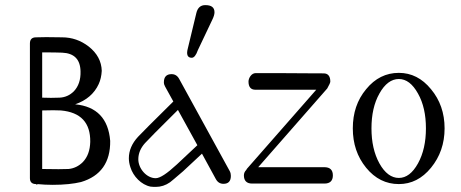

<svg xmlns="http://www.w3.org/2000/svg" viewBox="-20 -718 1802 751"><path d="M411 -167C404 -254 358 -302 274 -310C318 -325 349 -352 366 -389C373 -404 377 -422 378 -441C377 -478 360 -510 327 -536C296 -560 261 -572 223 -572C174 -573 140 -573 121 -572C105 -572 97 -564 97 -548V-21C97 -6 105 2 121 2C122 2 125 6 126 6L125 2C146 4 166 5 186 5C231 5 268 1 297 -6C374 -29 412 -83 411 -167ZM295 -439C296 -406 287 -380 269 -361C253 -345 234 -337 213 -336C191 -335 168 -335 145 -336V-513C180 -513 206 -513 223 -512C270 -510 294 -486 295 -439ZM333 -163C332 -130 323 -104 304 -84C288 -68 269 -59 248 -57C231 -56 196 -56 145 -57V-286C179 -287 203 -287 218 -286C296 -279 334 -238 333 -163Z M681 -409C674 -422 664 -428 651 -428C631 -428 621 -417 621 -396C621 -390 623 -384 626 -379L658 -321C577 -241 531 -195 520 -183C496 -157 484 -129 484 -99C484 -88 486 -76 490 -64C501 -28 533 5 569 12C576 13 583 13 590 13C609 13 628 7 645 -5C649 -8 666 -22 696 -48L770 -117L824 -18C831 -5 841 1 854 1C873 1 883 -9 883 -30C883 -36 882 -42 879 -48ZM672 -75C633 -39 606 -21 589 -21C553 -21 521 -59 521 -95C521 -118 530 -139 547 -158C557 -169 600 -213 676 -288L752 -150ZM810 -640C816 -652 819 -662 819 -670C819 -689 807 -698 783 -698C765 -698 753 -688 748 -667L715 -530C708 -505 713 -492 730 -492C739 -492 747 -502 754 -522Z M1282 -32C1282 -53 1271 -64 1249 -64H990L1260 -372C1268 -386 1272 -395 1272 -399C1272 -420 1263 -431 1246 -431C1256 -431 1197 -431 1068 -432H994H980C963 -432 952 -412 952 -399C952 -378 961 -367 979 -367H1217L946 -58L943 -53C937 -47 934 -40 934 -32C934 -11 945 0 966 0H1249C1271 0 1282 -11 1282 -32Z M1719 -216C1719 -276 1701 -327 1666 -369C1631 -412 1589 -433 1540 -433C1490 -433 1447 -412 1412 -369C1377 -327 1360 -276 1360 -216C1360 -156 1377 -105 1412 -62C1447 -19 1490 2 1540 2C1589 2 1631 -19 1666 -62C1701 -105 1719 -156 1719 -216ZM1646 -216C1646 -163 1636 -117 1615 -79C1594 -41 1569 -22 1540 -22C1511 -22 1485 -41 1464 -79C1443 -117 1433 -163 1433 -216C1433 -269 1443 -315 1464 -352C1485 -390 1511 -409 1540 -409C1569 -409 1594 -390 1615 -352C1636 -315 1646 -269 1646 -216Z"/></svg>

Font: GFS Decker
Style: Normal
Weight: 400
Foundry: George D. Matthiopoulos
Version: Version 1.000